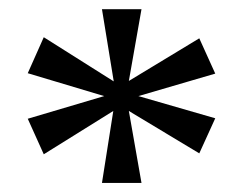

<svg xmlns="http://www.w3.org/2000/svg" viewBox="-20 -780 540 422"><path d="M229 -536.1 76.2 -440.9 41 -519 209 -568.8 41 -619.1 76.2 -698.2 230 -601.1 204.1 -759.8H291L263.2 -602.1L418 -695.8L453.1 -618.2L284.2 -568.8L453.1 -520L418 -442.9L263.2 -536.1L291 -377.9H204.1Z"/></svg>

Font: Noto Serif Tamil
Style: Regular
Weight: 400
Designer: Indian Type Foundry
Foundry: Monotype Imaging Inc.
Version: Version 1.01